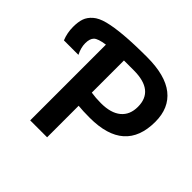

<svg xmlns="http://www.w3.org/2000/svg" viewBox="-308 -928 1115 1115"><g transform="rotate(45 249.5 -370.0)"><path d="M218 -631V-367Q255 -361 299 -361Q380 -361 423 -396.5Q466 -432 466 -498Q466 -631 299 -631ZM79 -622Q22 -614 5 -597Q-12 -580 -12 -543Q-12 -507 8 -467H-111Q-129 -511 -129 -560Q-129 -601 -119.5 -628.5Q-110 -656 -84 -679Q-58 -702 -9.5 -714.5Q39 -727 114 -733.5Q189 -740 299 -740Q449 -740 524 -680.5Q599 -621 599 -508Q599 -255 313 -255Q255 -255 218 -259V0H79Z"/></g></svg>

Font: Mplus 1p Bold
Style: Bold
Weight: 700
Version: Version 1.061